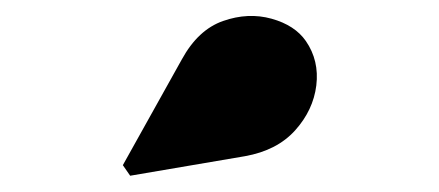

<svg xmlns="http://www.w3.org/2000/svg" viewBox="-20 -1051 540 236"><path d="M140 -835 131 -848 203.5 -978Q223.5 -1014.5 254.2 -1025.2Q285 -1036 313.8 -1028Q342.5 -1020 356 -1000.5Q372.5 -976.5 368.8 -946Q365 -915.5 342.8 -890.8Q320.5 -866 281 -859Z"/></svg>

Font: Bodoni Moda 11pt Black
Style: Regular
Weight: 900
Designer: Owen Earl
Foundry: indestructible type
Version: Version 2.004